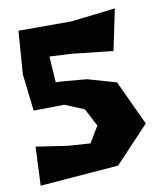

<svg xmlns="http://www.w3.org/2000/svg" viewBox="-82 -627 739 858"><g transform="rotate(-10 288.0 -197.5)"><path d="M55.7 -535.2 41 -338.9 60.5 -171.9 200.2 -173.8 287.1 -137.7 329.1 -56.6 285.2 16.6 185.5 9.8 41 -11.7 33.2 164.1 389.6 135.7 543.9 -28.3 449.2 -231.4 319.3 -268.6 209 -278.3 179.7 -279.3 171.9 -397.5 271.5 -392.6 458 -372.1 497.1 -558.6 297.9 -535.2Z"/></g></svg>

Font: MaokenAssortedSans-TC
Style: Regular
Weight: 500
Version: Version 0.83